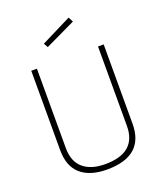

<svg xmlns="http://www.w3.org/2000/svg" viewBox="-165 -1029 973 1146"><g transform="rotate(-20 321.0 -456.5)"><path d="M127 -196Q127 -111 176.5 -68Q226 -25 316 -25Q515 -25 515 -196V-700H551V-196Q551 9 316 9Q208 9 149.5 -42Q91 -93 91 -196V-700H127ZM217 -826 409 -922 425 -891 232 -799Z"/></g></svg>

Font: TitilliumMaps29L
Style: 1 wt
Weight: 100
Designer: Campivisivi
Foundry: Accademia di Belle Arti di Urbino and students of MA course of Visual design
Version: Version 001.001